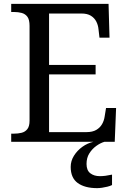

<svg xmlns="http://www.w3.org/2000/svg" viewBox="-20 -734 663 994"><path d="M38 0V-42H51Q73 -42 91.5 -46.5Q110 -51 121.5 -65.5Q133 -80 133 -109V-600Q133 -632 122 -647Q111 -662 92.5 -667Q74 -672 51 -672H38V-714H542L547 -539H495L490 -582Q488 -604 478.5 -622.5Q469 -641 450.5 -652.5Q432 -664 402 -664H234V-398H475V-349H234V-50H427Q459 -50 478.5 -61.5Q498 -73 508.5 -91.5Q519 -110 522 -132L529 -175H581L574 0ZM483 240Q419 240 382.5 213.5Q346 187 346 130Q346 99 363 72Q380 45 406.5 26Q433 7 464 0H521Q500 6 478.5 21.5Q457 37 442.5 60Q428 83 428 115Q428 148 447.5 163Q467 178 497 178Q511 178 526.5 176Q542 174 560 170V224Q550 229 536 232.5Q522 236 508 238Q494 240 483 240Z"/></svg>

Font: Noto Serif Armenian
Style: Regular
Weight: 400
Designer: Monotype Design Team
Foundry: Monotype Imaging Inc.
Version: Version 2.007